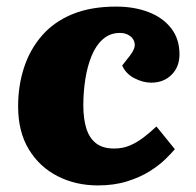

<svg xmlns="http://www.w3.org/2000/svg" viewBox="-20 -549 594 583"><path d="M333 -529Q387 -529 430.5 -512.5Q474 -496 499.5 -463.5Q525 -431 525 -384Q525 -346 501 -322Q477 -298 439 -298Q414 -298 388 -311.5Q362 -325 351 -350L376 -382Q391 -402 389 -416.5Q387 -431 374.5 -440Q362 -449 344 -449Q314 -449 292.5 -430Q271 -411 258 -379Q245 -347 239 -308Q233 -269 233 -229Q233 -189 242 -159.5Q251 -130 271.5 -114Q292 -98 327 -98Q353 -98 375 -107.5Q397 -117 417 -132.5Q437 -148 455 -165L511 -96Q501 -84 482 -65.5Q463 -47 434.5 -29Q406 -11 366.5 1.5Q327 14 277 14Q210 14 155 -14Q100 -42 67.5 -95.5Q35 -149 35 -226Q35 -289 53 -344Q71 -399 107.5 -441Q144 -483 200 -506Q256 -529 333 -529Z"/></svg>

Font: Literata ExtraBold
Style: Italic
Weight: 800
Italic angle: -2°
Designer: Latin by Veronika Burian and Jose Scaglione. Greek by Irene Vlachou. Cyrillic by Vera Evstafieva
Foundry: TypeTogether
Version: Version 3.002